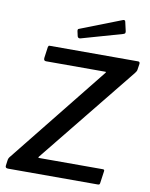

<svg xmlns="http://www.w3.org/2000/svg" viewBox="-102 -1037 870 1111"><g transform="rotate(10 333.5 -481.5)"><path d="M24 0Q15 0 11 -3.5Q7 -7 8 -15L12 -45Q13 -54 16 -60Q19 -66 27 -75L481 -642Q485 -647 485 -648.5Q485 -650 479 -650H132Q117 -650 119 -668L128 -733Q130 -739 131.5 -740.5Q133 -742 138 -742H657Q668 -742 667 -729L662 -696Q661 -689 659 -685Q657 -681 651 -673L188 -100Q181 -92 190 -92H563Q569 -92 571.5 -90Q574 -88 573 -81L563 -10Q562 -5 560 -2.5Q558 0 550 0H24ZM544 -954 556 -901Q557 -895 555.5 -890.5Q554 -886 544 -883L305 -815Q297 -813 292.5 -816.5Q288 -820 287 -826L281 -853Q279 -865 285 -867L531 -963Q535 -964 539 -962.5Q543 -961 544 -954Z"/></g></svg>

Font: Libre Franklin Medium
Style: Italic
Weight: 500
Italic angle: -8°
Designer: Pablo Impallari, Rodrigo Fuenzalida, Nhung Nguyen
Foundry: Impallari Type
Version: Version 3.000